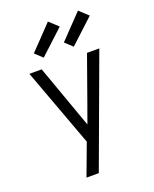

<svg xmlns="http://www.w3.org/2000/svg" viewBox="-166 -1007 881 1099"><g transform="rotate(-20 275.0 -457.5)"><path d="M241 0H166Q178 -31 189 -61.5Q200 -92 212 -123L238 -193L62 -670H137L275 -284L315 -395L413 -670H488ZM354 -729 309 -771 447 -915 501 -865ZM171 -729 126 -771 264 -915 318 -865Z"/></g></svg>

Font: Lode
Style: Regular
Weight: 400
Monospace: yes
Designer: Belleve Invis
Foundry: Belleve Invis
Version: Version 29.2.0; ttfautohint (v1.8.3)